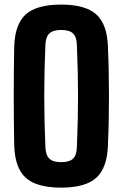

<svg xmlns="http://www.w3.org/2000/svg" viewBox="-20 -830 549 859"><path d="M254 9.5Q143.5 9.5 94.8 -35Q46 -79.5 43.5 -182.5Q42.5 -241.5 42 -295Q41.5 -348.5 41.5 -400.5Q41.5 -452.5 42 -506.2Q42.5 -560 43.5 -618.5Q46 -721 94.8 -765.2Q143.5 -809.5 254 -809.5Q362.5 -809.5 411.2 -765.2Q460 -721 463 -618.5Q465.5 -559.5 466.5 -506Q467.5 -452.5 467.5 -400.2Q467.5 -348 466.5 -294.5Q465.5 -241 463 -182.5Q460 -79.5 411.2 -35Q362.5 9.5 254 9.5ZM254 -104.5Q291 -104.5 307.2 -120.5Q323.5 -136.5 324 -174Q326.5 -232.5 327.8 -288.5Q329 -344.5 329 -400.2Q329 -456 327.8 -512.5Q326.5 -569 324 -626.5Q323.5 -664 307.2 -680Q291 -696 254 -696Q217 -696 200.5 -680Q184 -664 183 -626.5Q180.5 -569 179.2 -512.8Q178 -456.5 178 -400.8Q178 -345 179.2 -288.8Q180.5 -232.5 183 -174Q184 -136.5 200.5 -120.5Q217 -104.5 254 -104.5Z"/></svg>

Font: Big Shoulders Thin ExtraBold
Style: Regular
Weight: 800
Version: Version 2.002